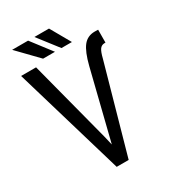

<svg xmlns="http://www.w3.org/2000/svg" viewBox="-206 -971 965 1079"><g transform="rotate(-30 276.5 -431.5)"><path d="M252.4 -182.6 266.6 -122.6 377 -567.4Q397.5 -649.4 425.3 -684.8Q453.1 -720.2 500.5 -720.2L522.5 -719.7L522 -636.2H514.6Q496.1 -635.7 485.1 -620.6Q474.1 -605.5 464.4 -565.9L305.2 0H227.5L17.6 -710.9H114.7ZM360.4 -733.4H292.5L191.9 -863.3H286.6ZM250.5 -733.4H173.3L47.4 -863.3H150.9Z"/></g></svg>

Font: MAUL Condensed
Style: Condensed Regular
Weight: 400
Designer: MAUL
Version: Version 1.0; 2020; ttfautohint (v1.8.3)